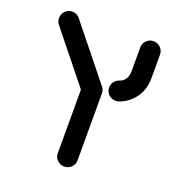

<svg xmlns="http://www.w3.org/2000/svg" viewBox="-124 -623 794 869"><g transform="rotate(20 273.0 -188.0)"><path d="M30 -475.6Q30 -488.1 36.1 -499.3Q42.2 -510.4 53.1 -517Q64.1 -523.7 77.8 -523.7Q88.5 -523.7 98 -519.1Q107.4 -514.4 114.1 -505.9L317.8 -252.2L317.4 -101.1L40.7 -445.9Q30 -459.3 30 -475.6ZM398.9 -211.1Q386.3 -211.1 375.4 -216.9Q364.4 -222.6 357.6 -233.3Q350.7 -244.1 350.7 -258.1Q350.7 -273.3 359.4 -285.4Q368.1 -297.4 381.9 -302.6Q400.7 -308.1 410.9 -323.5Q421.1 -338.9 421.1 -362.6V-476.3Q421.1 -495.9 435 -509.8Q448.9 -523.7 468.5 -523.7Q481.5 -523.7 492.4 -517.4Q503.3 -511.1 509.8 -500.2Q516.3 -489.3 516.3 -476.3V-362.6Q516.3 -311.1 490.7 -273Q465.2 -234.8 421.5 -216.3Q410.4 -211.1 398.9 -211.1ZM234.1 100.4V-221.5Q234.1 -234.4 240.4 -245.4Q246.7 -256.3 257.6 -262.8Q268.5 -269.3 281.5 -269.3Q294.4 -269.3 305.4 -262.8Q316.3 -256.3 322.8 -245.4Q329.3 -234.4 329.3 -221.5V100.4Q329.3 113.3 322.8 124.4Q316.3 135.6 305.4 141.9Q294.4 148.1 281.5 148.1Q261.9 148.1 248 134.3Q234.1 120.4 234.1 100.4Z"/></g></svg>

Font: 26F Galaxy Hebrew Extra Bold
Style: Regular
Weight: 800
Designer: C₂₉H₂₅N₃O₅
Version: Version 1.000